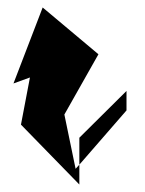

<svg xmlns="http://www.w3.org/2000/svg" viewBox="-20 -795 388 513"><path d="M16 -572 60 -588 36 -462 192 -302V-355L182 -344L152 -489L243 -650L94 -775ZM192 -355 318 -500V-552L192 -427Z"/></svg>

Font: bitstorm
Style: ulcn
Weight: 400
Version: Version 0.2